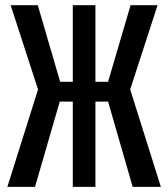

<svg xmlns="http://www.w3.org/2000/svg" viewBox="-20 -728 655 748"><path d="M263.6 -332.3H212.8L116.4 0H8.7L128.2 -379.5L21.5 -707.7H127.2L214.4 -409.2H263.6V-707.7H351.8V-409.2H401L488.7 -707.7H593.8L487.2 -379.5L606.7 0H496.9L401 -332.3H351.8V0H263.6Z"/></svg>

Font: Fira Code Medium
Style: Regular
Weight: 500
Designer: Carrois Corporate, Edenspiekermann AG, Nikita Prokopov
Foundry: Carrois Corporate, Edenspiekermann AG, Nikita Prokopov
Version: Version 6.002